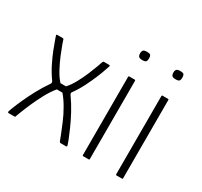

<svg xmlns="http://www.w3.org/2000/svg" viewBox="-132 -805 1037 984"><g transform="rotate(30 386.0 -313.5)"><path d="M20 0Q17 0 16 -1Q15 -2 15 -4Q15 -6 15 -9Q15 -10 23.5 -32Q32 -54 47.5 -88.5Q63 -123 84 -162Q105 -201 130 -237Q134 -242 133.5 -247Q133 -252 129 -257Q106 -289 88 -325Q70 -361 57.5 -393Q45 -425 38 -445.5Q31 -466 31 -466Q30 -472 35 -472H67Q69 -472 71.5 -471Q74 -470 75 -464Q75 -463 83 -440.5Q91 -418 104.5 -385.5Q118 -353 135.5 -320.5Q153 -288 173 -266Q182 -266 189.5 -266Q197 -266 206 -266Q226 -288 243.5 -320.5Q261 -353 274.5 -385.5Q288 -418 296 -440.5Q304 -463 304 -464Q306 -469 307.5 -470.5Q309 -472 313 -472H342Q345 -472 346.5 -471Q348 -470 347 -465Q346 -464 339.5 -443.5Q333 -423 320 -391.5Q307 -360 289 -324Q271 -288 248 -256Q241 -249 249 -238Q274 -203 294.5 -165Q315 -127 330 -93Q345 -59 354 -36Q363 -13 364 -8Q365 -4 364 -2Q363 0 359 0H327Q325 0 323 -1.5Q321 -3 319 -8Q317 -14 307 -39.5Q297 -65 282 -100.5Q267 -136 247 -170.5Q227 -205 206 -229Q200 -229 195 -229Q190 -229 184.5 -229Q179 -229 173 -229Q151 -203 131 -166Q111 -129 95 -92.5Q79 -56 70 -32Q61 -8 61 -8Q60 -2 58 -1Q56 0 53 0Z M503 -603Q503 -590 498.5 -584Q494 -578 477 -578Q461 -578 455.5 -584Q450 -590 450 -603Q450 -615 455.5 -621Q461 -627 477 -627Q495 -627 499 -621Q503 -615 503 -603ZM498 -5Q498 0 494 0H461Q457 0 457 -5V-467Q457 -472 461 -472H494Q498 -472 498 -467Z M700 -603Q700 -590 695.5 -584Q691 -578 674 -578Q658 -578 652.5 -584Q647 -590 647 -603Q647 -615 652.5 -621Q658 -627 674 -627Q692 -627 696 -621Q700 -615 700 -603ZM695 -5Q695 0 691 0H658Q654 0 654 -5V-467Q654 -472 658 -472H691Q695 -472 695 -467Z"/></g></svg>

Font: Glory Thin ExtraLight
Style: Regular
Weight: 250
Version: Version 1.011